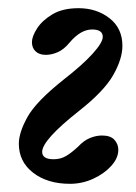

<svg xmlns="http://www.w3.org/2000/svg" viewBox="-20 -436 333 469"><path d="M151 13Q96 13 61 -14Q26 -41 26 -85Q26 -112 47 -150Q68 -188 136 -242Q181 -277 206 -304.5Q231 -332 231 -346Q231 -364 205 -364Q177 -364 150 -332Q136 -315 121 -308.5Q106 -302 92 -302Q76 -302 67 -310.5Q58 -319 58 -333Q58 -347 70.5 -366.5Q83 -386 108 -401Q133 -416 172 -416Q216 -416 247.5 -391.5Q279 -367 279 -324Q279 -292 256.5 -252.5Q234 -213 173 -165Q83 -94 83 -65Q83 -47 111 -47Q128 -47 141.5 -55Q155 -63 171 -78Q185 -93 200 -99Q215 -105 229 -105Q250 -105 259.5 -94.5Q269 -84 269 -70Q269 -50 252 -31Q235 -12 208 0.5Q181 13 151 13Z"/></svg>

Font: Junicode SmExp
Style: Bold Italic
Weight: 700
Width: 6
Italic angle: -11°
Designer: Peter S. Baker
Version: Version 2.205; ttfautohint (v1.8.4)